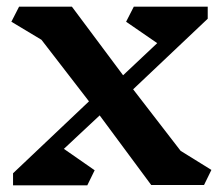

<svg xmlns="http://www.w3.org/2000/svg" viewBox="-20 -553 667 574"><path d="M590 0H432L278 -208L171 -108L263 -44L241 1H19V-35L246 -250L104 -434L14 -488L37 -533H195L348 -328L450 -424L357 -488L380 -533H601V-497L378 -286L520 -102L612 -45Z"/></svg>

Font: InknutAntiqua
Style: Medium
Weight: 500
Designer: Claus Eggers Srensen
Foundry: Claus Eggers Srensen
Version: Version 1.000; ttfautohint (v1.2) -l 7 -r 28 -G 50 -x 13 -D 